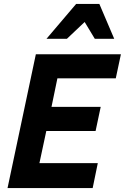

<svg xmlns="http://www.w3.org/2000/svg" viewBox="-20 -950 631 970"><path d="M18.1 0 161.1 -675.8H590.8L564.9 -554.2H270L240.2 -410.2H488.8L462.9 -288.1H213.9L179.2 -126H474.1L448.2 0ZM459 -753.9 407.7 -838.9 317.9 -753.9H214.8L364.7 -930.2H481.9L557.1 -753.9Z"/></svg>

Font: Lorenzo Sans
Style: Bold Italic
Weight: 700
Italic angle: -12°
Foundry: Intel Corporation
Version: Version 1.00; ttfautohint (v1.5)